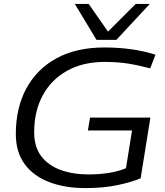

<svg xmlns="http://www.w3.org/2000/svg" viewBox="-20 -953 843 983"><path d="M417 10Q313 10 232.5 -20.5Q152 -51 106.5 -112.5Q61 -174 61 -267Q61 -401 115 -500.5Q169 -600 270 -655Q371 -710 515 -710Q659 -710 776 -673L749 -603Q689 -619 635.5 -627.5Q582 -636 516 -636Q405 -636 324 -591Q243 -546 199 -465Q155 -384 155 -276Q155 -201 191 -153.5Q227 -106 290 -83Q353 -60 433 -60Q492 -60 541.5 -68.5Q591 -77 625 -92L656 -285H430L441 -351H750L700 -40Q652 -20 580.5 -5Q509 10 417 10ZM747 -933 576 -749H474L363 -933H434L533 -791L675 -933Z"/></svg>

Font: Georama Extended
Style: Italic
Weight: 400
Width: 7
Italic angle: -9°
Designer: Jean-Baptiste Levee
Foundry: Production Type
Version: Version 1.000